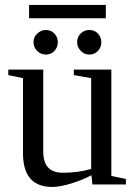

<svg xmlns="http://www.w3.org/2000/svg" viewBox="-20 -737 540 767"><path d="M152.8 -130.9Q152.8 -46.9 231 -46.9Q291.5 -46.9 344.2 -62V-424.8L274.9 -437V-459H424.8V-34.2L482.9 -22V0H349.1L345.2 -37.1Q310.5 -18.1 265.1 -4.2Q219.7 9.8 189 9.8Q71.8 9.8 71.8 -125V-424.8L13.2 -437V-459H152.8ZM384.8 -568.4Q384.8 -547.9 371.1 -533.4Q357.4 -519 336.9 -519Q316.4 -519 302.2 -534.2Q288.1 -549.3 288.1 -568.4Q288.1 -588.9 302.2 -603Q316.4 -617.2 336.9 -617.2Q357.4 -617.2 371.1 -603Q384.8 -588.9 384.8 -568.4ZM210.9 -568.4Q210.9 -547.9 197.3 -533.4Q183.6 -519 163.1 -519Q143.1 -519 128.4 -533.7Q113.8 -548.3 113.8 -568.4Q113.8 -588.9 128.9 -603Q144 -617.2 163.1 -617.2Q183.6 -617.2 197.3 -603Q210.9 -588.9 210.9 -568.4ZM96.2 -664.1V-717.3H402.8V-664.1Z"/></svg>

Font: Times New Roman
Style: Regular
Weight: 400
Designer: Steve Matteson
Foundry: Ascender Corporation
Version: Version 2.00.3